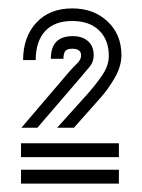

<svg xmlns="http://www.w3.org/2000/svg" viewBox="-20 -437 339 457"><path d="M31 -133 142 -263Q154 -277 163.5 -286Q173 -295 173 -305Q173 -321 152 -321Q139 -321 135 -315Q131 -309 131 -297H101Q101 -351 153 -351Q176 -351 189.5 -339Q203 -327 203 -306Q203 -289 192 -276.5Q181 -264 167 -247L69 -133ZM116 -133 188 -213Q211 -239 225 -260.5Q239 -282 239 -304Q239 -342 216 -364.5Q193 -387 152 -387Q109 -387 87 -362.5Q65 -338 65 -294H35Q35 -349 66.5 -383Q98 -417 152 -417Q203 -417 236 -386Q269 -355 269 -306Q269 -279 253 -251.5Q237 -224 219 -204L156 -133ZM30 -63V-96H263V-63ZM30 0V-33H263V0Z"/></svg>

Font: Zen Tokyo Zoo
Style: Regular
Weight: 400
Designer: Yoshimichi Ohira
Foundry: A-1 Corp ZenFonts
Version: Version 1.002; ttfautohint (v1.8.3)